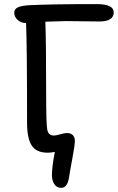

<svg xmlns="http://www.w3.org/2000/svg" viewBox="-20 -701 571 928"><path d="M275.9 207Q254.4 207 242.7 189.2Q231 171.4 231 146Q231 106 245.1 33.2Q225.6 37.1 210.9 37.1Q155.8 37.1 133.3 2.4Q110.8 -32.2 110.8 -107.9Q110.8 -480 106 -589.8H105Q81.1 -589.8 64.9 -605Q48.8 -620.1 48.8 -639.2Q48.8 -656.2 64.7 -664.6Q80.6 -672.9 119.1 -675.8Q229.5 -681.2 446.8 -681.2Q529.8 -681.2 529.8 -641.1Q529.8 -619.6 512.2 -608.4Q494.6 -597.2 461.9 -597.2Q435.5 -597.2 379.4 -598.1Q323.2 -599.1 299.8 -599.1Q291.5 -599.1 199.2 -596.2Q203.1 -499 203.1 -242.2Q203.1 -104 208.3 -75Q213.4 -45.9 240.2 -45.9Q250 -45.9 271.5 -52Q293 -58.1 303.2 -58.1Q321.3 -58.1 331.5 -48.3Q341.8 -38.6 341.8 -20Q341.8 0.5 329.6 65.4Q317.4 130.4 314 154.8Q306.2 207 275.9 207Z"/></svg>

Font: Shantell Sans Bouncy
Style: Regular
Weight: 400
Designer: Stephen Nixon, Anya Danilova, Shantell Martin
Foundry: Arrow Type
Version: Version 1.006;[9816181b4]